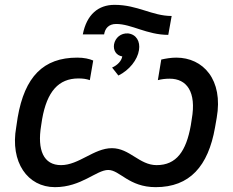

<svg xmlns="http://www.w3.org/2000/svg" viewBox="-20 -766 961 793"><path d="M207 7C316 7 378 -64 427 -64C475 -64 512 7 623 7C764 7 840 -80 868 -239L875 -279C903 -437 819 -528 708 -528C686 -528 663 -524 646 -520L632 -435C647 -439 663 -441 681 -441C751 -441 792 -387 772 -274L768 -248C749 -142 709 -84 627 -84C555 -84 516 -154 442 -154C368 -154 306 -84 232 -84C160 -84 133 -146 150 -248L154 -274C174 -388 222 -442 304 -442C323 -442 336 -440 351 -435L365 -516C349 -523 327 -528 299 -528C159 -528 82 -449 53 -281L47 -241C21 -96 94 7 207 7ZM322 -624H410C414 -649 429 -667 460 -667C523 -667 587 -622 675 -622L689 -700C608 -700 549 -746 453 -746C386 -746 338 -706 322 -624ZM443 -487 469 -454C514 -476 548 -519 554 -559C560 -595 543 -624 509 -628C479 -630 456 -610 451 -583C447 -558 460 -537 485 -533C482 -515 466 -497 443 -487Z"/></svg>

Font: Fixel Display 20240404 Medium
Style: Italic
Weight: 500
Italic angle: -10°
Designer: AlfaBravo + MacPaw
Foundry: Kyrylo Tkachov, Marchela Mozhyna, Serhii Makarenko, Maria Weinstein, Zakhar Kryvoshyya
Version: Version 1.211;Glyphs 3.2 (3225)